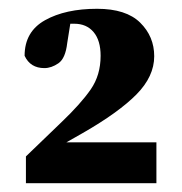

<svg xmlns="http://www.w3.org/2000/svg" viewBox="-20 -823 414 437"><path d="M39 -406V-467L120 -545Q164 -587 186.5 -619.5Q209 -652 209 -696Q209 -731 193 -750Q177 -769 149 -769Q147 -769 144.5 -769Q142 -769 140 -769L133 -725Q129 -690 113 -679Q97 -668 81 -668Q49 -668 36 -696Q36 -751 82.5 -777Q129 -803 201 -803Q267 -803 299 -771.5Q331 -740 331 -695Q331 -649 290.5 -608Q250 -567 168 -520L131 -499H336V-406Z"/></svg>

Font: Source Serif Pro Black
Style: Regular
Weight: 900
Designer: Frank Grießhammer
Foundry: Adobe Systems Incorporated
Version: Version 3.001;hotconv 1.0.111;makeotfexe 2.5.65597